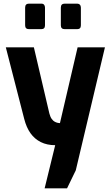

<svg xmlns="http://www.w3.org/2000/svg" viewBox="-20 -797 609 1054"><path d="M225 237 283 0Q238 0 204 -17Q170 -34 147.5 -65.5Q125 -97 113 -144L12 -537H166L251 -174Q256 -155 264 -144Q272 -133 281 -128.5Q290 -124 297.5 -122.5Q305 -121 309 -121L406 -537H556L396 138L348 237ZM335 -637Q314 -637 314 -658V-755Q314 -777 335 -777H404Q413 -777 418.5 -771Q424 -765 424 -755V-658Q424 -637 404 -637ZM139 -637Q118 -637 118 -658V-755Q118 -777 139 -777H207Q217 -777 222 -771Q227 -765 227 -755V-658Q227 -637 207 -637Z"/></svg>

Font: Exo Thin
Style: Bold
Weight: 700
Version: Version 2.000